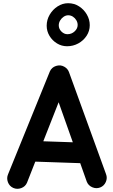

<svg xmlns="http://www.w3.org/2000/svg" viewBox="-20 -1119 712 1208"><path d="M63.5 63.4Q87.8 74 113.5 64.5Q139.2 55.1 149.8 30.8L348.9 -475.6L525.9 23.8Q535.6 48.5 560.6 59.2Q585.6 69.9 610.2 60.5Q634.9 50.8 645.8 25.8Q656.7 0.9 647 -23.8L413.6 -666.4Q405.6 -687.3 384.4 -699.3Q360.1 -713 332.5 -704.1Q304.9 -695.2 293.6 -669.4L30.9 -22.9Q20.3 1.3 29.7 26.9Q39.2 52.4 63.5 63.4ZM570.3 -150.9Q573 -177.4 555.6 -198Q538.2 -218.6 511.4 -221.3L183 -232.5Q156.5 -235.2 135.9 -217.8Q115.2 -200.4 112.5 -173.6Q109.9 -147.1 127.4 -126.5Q145 -105.8 171.5 -103.1L499.9 -91.9Q526.7 -89.2 547.2 -106.8Q567.6 -124.4 570.3 -150.9ZM468.6 -961.7Q468.6 -939.3 449.6 -921.6Q430.7 -903.8 404.3 -903.8Q383.3 -903.8 366.5 -920.6Q349.7 -937.4 349.7 -959.4Q349.7 -975.8 358.5 -990.4Q367.2 -1004.9 380.9 -1013.9Q394.5 -1022.9 409.1 -1022.9Q425 -1022.9 438.7 -1014.2Q452.3 -1005.4 460.4 -991.4Q468.6 -977.4 468.6 -961.7ZM544.7 -960.6Q544.7 -996.1 526.4 -1027.6Q508.2 -1059.2 477.5 -1079Q446.9 -1098.8 408.7 -1098.8Q373.4 -1098.8 342.5 -1078.9Q311.6 -1059 292.7 -1026.7Q273.7 -994.4 273.7 -957.2Q273.7 -922.7 291.4 -893.3Q309.2 -863.9 338.5 -845.9Q367.8 -828 402.1 -828Q440.1 -828 472.6 -845.8Q505.1 -863.6 524.9 -893.8Q544.7 -924 544.7 -960.6Z"/></svg>

Font: Mikhak VF
Style: Regular
Weight: 100
Designer: Amin Abedi
Version: Version 3.001